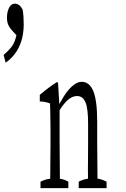

<svg xmlns="http://www.w3.org/2000/svg" viewBox="-172 -1029 683 1040"><path d="M-89.8 -1009.3Q-80.1 -1009.3 -69.6 -1002.2Q-59.1 -995.1 -49.3 -976.6Q-43.5 -943.4 -43.5 -898.9Q-43.5 -847.2 -56.6 -806.2Q-69.8 -765.1 -92.8 -735.8Q-113.3 -709.5 -135.7 -693.8L-141.6 -689.9L-152.3 -731.4Q-129.9 -751 -115 -768.3Q-100.1 -785.6 -91.3 -809.1Q-86.9 -821.3 -83 -838.4L-104 -860.8Q-119.6 -877.4 -127 -894Q-134.3 -910.6 -134.3 -932.6Q-134.3 -963.4 -123.3 -986.3Q-112.3 -1009.3 -89.8 -1009.3ZM254.4 -44.9Q278.8 -58.1 304.7 -61V-64.9Q304.7 -76.2 304.7 -77.1V-77.6Q304.2 -80.6 304.2 -110.4Q304.2 -137.7 304.7 -170.4Q305.2 -203.1 305.2 -257.3Q305.2 -313 305.2 -358.9Q305.2 -442.4 291 -474.6Q276.9 -508.8 245.6 -508.8Q229 -508.8 212.9 -500Q196.8 -491.2 180.7 -472.7Q167 -457.5 150.9 -432.6Q150.9 -349.6 150.9 -257.3Q150.9 -217.8 152.3 -78.1Q152.3 -76.2 152.3 -64.9V-61Q175.8 -57.6 198.2 -44.9Q198.2 -32.2 198.2 -9.8H47.4Q47.4 -32.2 47.4 -44.9Q73.7 -58.1 100.1 -61V-64.9Q100.6 -166 101.6 -257.3Q101.6 -291 101.6 -314.9Q101.6 -348.1 101.1 -372.8Q100.6 -397.5 100.3 -419.2Q100.1 -440.9 99.1 -468.8Q71.3 -479 43.5 -479.5Q43.5 -502 43.5 -515.1Q89.8 -554.7 136.2 -584.5Q139.6 -585.9 142.6 -577.1Q146 -525.4 149.4 -463.9Q153.3 -476.1 157.7 -479Q171.4 -505.9 187.5 -527.3Q207.5 -554.2 229 -570.1Q250.5 -585.9 270.5 -585.9Q312 -585.9 333 -536.6Q354.5 -485.4 354.5 -369.1Q354.5 -318.4 354.5 -257.3Q354.5 -216.3 356 -77.1Q356 -75.7 356 -64.9V-61.5Q380.4 -58.1 405.3 -44.9Q405.3 -32.2 405.3 -9.8H254.4Q254.4 -32.2 254.4 -44.9Z"/></svg>

Font: Scarab Serif
Style: Condensed-Light
Weight: 300
Designer: John Roberts
Foundry: Scarab
Version: 1.0